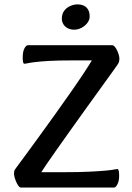

<svg xmlns="http://www.w3.org/2000/svg" viewBox="-20 -842 591 862"><path d="M74.3 0Q68.5 0 63 -7.2Q57.6 -14.5 52.9 -25.1Q48.2 -35.8 45.5 -46Q42.8 -56.2 42.8 -62.1Q42.8 -68.3 43.8 -73.3Q44.8 -78.2 50.5 -85.8Q67.9 -109 95.9 -147.4Q123.9 -185.8 158.1 -232.6Q192.4 -279.4 227.8 -329.2Q263.1 -378.9 296 -425.7Q328.8 -472.4 354 -510.4Q379.2 -548.4 392.4 -570.8H302.8Q240.3 -570.8 200.5 -568.5Q160.6 -566.1 137.8 -563.3Q115 -560.5 104.2 -558.1Q93.4 -555.8 89 -555.8Q82 -555.8 82 -583.8Q82 -609.8 89.5 -624.4Q97.1 -639 105 -639H483.8Q489.6 -639 495.4 -632.1Q501.2 -625.2 505.9 -615.3Q510.5 -605.3 513.3 -595.5Q516 -585.6 516 -579.7Q516 -573.4 514.6 -566.4Q513.3 -559.4 507.3 -551.1Q503.3 -544.8 483.3 -517.3Q463.3 -489.8 433.2 -447.9Q403.2 -406.1 368 -357.4Q332.9 -308.6 298.3 -260Q263.6 -211.4 234.4 -169.9Q205.1 -128.4 186.6 -101.3Q168.1 -74.2 165.4 -68.9H261Q333.8 -68.9 380.6 -71.2Q427.4 -73.5 454 -76Q480.6 -78.5 492.4 -80.9Q504.3 -83.2 507.3 -83.2Q514.9 -83.2 514.9 -52.3Q514.9 -29.5 507.2 -14.8Q499.5 0 492.6 0ZM313.8 -708.7Q296.7 -708.7 284.3 -715.2Q271.8 -721.6 264.7 -733Q257.6 -744.4 257.6 -758Q257.6 -779.3 267.9 -793.3Q278.3 -807.4 295 -814.9Q311.7 -822.4 329.1 -822.4Q342.9 -822.4 355.2 -817.1Q367.4 -811.8 374.9 -799.8Q382.5 -787.8 382.5 -767.1Q382.5 -752.5 372 -738.8Q361.6 -725.2 345.6 -717Q329.7 -708.7 313.8 -708.7Z"/></svg>

Font: Briem Hand Thin
Style: Regular
Weight: 100
Designer: Gunnlaugur SE Briem, Eben Sorkin
Foundry: Sorkin Type Co.
Version: Version 1.003